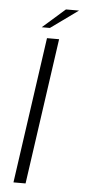

<svg xmlns="http://www.w3.org/2000/svg" viewBox="-52 -744 341 774"><g transform="rotate(5 118.0 -356.5)"><path d="M33 0 117 -591H166L82 0ZM92 -633 183 -713H236L125 -633Z"/></g></svg>

Font: Alumni Sans Light
Style: Italic
Weight: 300
Italic angle: -8°
Version: Version 1.016